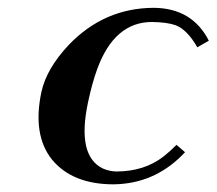

<svg xmlns="http://www.w3.org/2000/svg" viewBox="-20 -464 560 496"><path d="M207.5 -200.2Q177.7 -60.5 246.6 -28.3Q262.7 -21.5 280.3 -21Q352.5 -21 402.3 -59.6Q418.5 -72.3 436 -89.8L458 -70.8Q386.7 5.9 286.6 11.7Q279.8 12.2 273.4 12.2Q167.5 12.2 114.7 -51.3Q63.5 -114.7 86.9 -226.1Q100.1 -287.1 158.2 -348.6Q249.5 -443.4 377.4 -443.8Q476.6 -442.9 519.5 -358.9L489.7 -341.8Q463.9 -387.2 433.6 -398.9Q411.1 -406.7 372.6 -407.2Q275.4 -407.2 231 -285.2Q217.8 -249 207.5 -200.2Z"/></svg>

Font: Linux Libertine Slanted O
Style: Bold Slanted
Weight: 700
Designer: Philipp H. Poll
Foundry: Philipp H. Poll
Version: Version 5.0.0